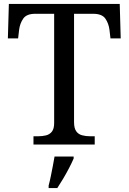

<svg xmlns="http://www.w3.org/2000/svg" viewBox="-20 -734 653 975"><path d="M150 0V-42H173Q195 -42 213.5 -46.5Q232 -51 243.5 -65.5Q255 -80 255 -109V-664H159Q115 -664 98 -639.5Q81 -615 77 -582L72 -539H20L25 -714H588L593 -539H541L536 -582Q532 -615 515 -639.5Q498 -664 453 -664H356V-114Q356 -83 367 -67.5Q378 -52 397 -47Q416 -42 438 -42H461V0ZM227 208Q233 186 238 161Q243 136 248 110.5Q253 85 257 61H354V71Q345 92 331 119Q317 146 301 173Q285 200 271 221H227Z"/></svg>

Font: Noto Serif Gurmukhi
Style: Regular
Weight: 400
Designer: Vaibhav Singh and the Monotype Design Team
Foundry: Monotype Imaging Inc.
Version: Version 2.003